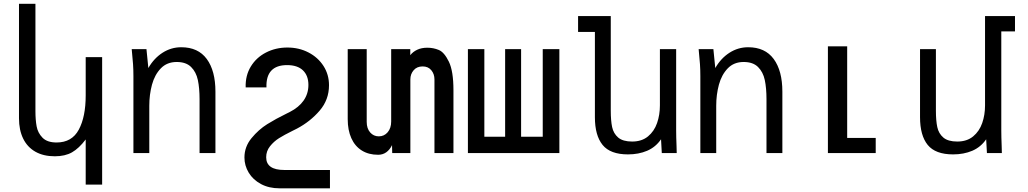

<svg xmlns="http://www.w3.org/2000/svg" viewBox="-20 -810 5440 1016"><path d="M270 17Q210 17 167.2 -7.2Q124.5 -31.5 102.5 -76.8Q80.5 -122 80.5 -184V-790H167.5V-222Q167.5 -176 173.8 -141.5Q180 -107 204.8 -81.5Q229.5 -56 279.5 -56Q360.5 -56 397 -124Q433.5 -192 433.5 -305V-507.5H520.5V167H433.5V-72Q398 -25 361.2 -4Q324.5 17 270 17Z M677 -550H755L765 -450Q794.5 -501.5 840 -530.8Q885.5 -560 939 -560Q1028.5 -560 1074.2 -497.8Q1120 -435.5 1120 -325V0H1036V-285Q1036 -344 1027 -386.5Q1018 -429 991.2 -455.5Q964.5 -482 915 -482Q863.5 -482 831 -448.2Q798.5 -414.5 784.2 -361.8Q770 -309 770 -250V0H686V-407Q686 -441.5 684 -470.5Q682 -499.5 677 -550Z M1273.5 23.5Q1273.5 -33.5 1311 -79Q1348.5 -124.5 1394.2 -153Q1440 -181.5 1495.5 -208.5L1513.5 -217.5Q1561.5 -242 1586.8 -278.2Q1612 -314.5 1612 -360.5Q1612 -410 1583 -437.8Q1554 -465.5 1499 -465.5Q1443 -465.5 1415.5 -436Q1388 -406.5 1390 -347.5H1280Q1278 -410 1307.2 -458Q1336.5 -506 1387.8 -532.2Q1439 -558.5 1500.5 -558.5Q1562 -558.5 1612.2 -532.5Q1662.5 -506.5 1691.8 -461Q1721 -415.5 1721 -359Q1721 -282 1671.2 -224.2Q1621.5 -166.5 1551.5 -129.5L1526.5 -117Q1484 -96 1456.5 -78.8Q1429 -61.5 1408.8 -36Q1388.5 -10.5 1388.5 22Q1388.5 89.5 1484.5 89.5H1726V186.5H1459.5Q1403 186.5 1360.8 163.8Q1318.5 141 1296 103.5Q1273.5 66 1273.5 23.5Z M1820 -179.5V-550H1920.5V-165Q1920.5 -130 1938.8 -109.2Q1957 -88.5 1984.5 -88.5Q2013 -88.5 2031.5 -110.2Q2050 -132 2050 -167V-550H2151V-518Q2165 -536 2187.8 -546.8Q2210.5 -557.5 2241.5 -557.5Q2273.5 -557.5 2302.2 -545.5Q2331 -533.5 2355.2 -483.8Q2379.5 -434 2379.5 -332.5V0H2279V-390Q2279 -418 2262.5 -438.2Q2246 -458.5 2216.5 -458.5Q2186 -458.5 2168.8 -438.2Q2151.5 -418 2151.5 -390V0H2055.5L2054.5 -42Q2042.5 -17.5 2024 -4.2Q2005.5 9 1981 9Q1930.5 9 1894.2 -13.8Q1858 -36.5 1839 -79Q1820 -121.5 1820 -179.5Z M2940 0H2456V-550H2543V-86.5H2653V-550H2737.5V-86.5H2852V-550H2940Z M3128 -190V-641H3039V-725H3212V-224Q3212 -171.5 3219.2 -137.5Q3226.5 -103.5 3251.2 -82.2Q3276 -61 3325 -61Q3376 -61 3409 -88.2Q3442 -115.5 3457 -158.8Q3472 -202 3472 -252V-550H3558V-119Q3558 -86 3560 -38Q3560 -27 3561 0H3482L3478 -73Q3449.5 -31.5 3404.5 -12.2Q3359.5 7 3303 7Q3209.5 7 3168.8 -43Q3128 -93 3128 -190Z M3677 -550H3755L3765 -450Q3794.5 -501.5 3840 -530.8Q3885.5 -560 3939 -560Q4028.5 -560 4074.2 -497.8Q4120 -435.5 4120 -325V0H4036V-285Q4036 -344 4027 -386.5Q4018 -429 3991.2 -455.5Q3964.5 -482 3915 -482Q3863.5 -482 3831 -448.2Q3798.5 -414.5 3784.2 -361.8Q3770 -309 3770 -250V0H3686V-407Q3686 -441.5 3684 -470.5Q3682 -499.5 3677 -550Z M4361 -565H4463V-80H4614V0H4361Z M4848.5 -190V-550H4932.5V-224Q4932.5 -171.5 4939.8 -137.5Q4947 -103.5 4971.8 -82.2Q4996.5 -61 5045.5 -61Q5096.5 -61 5129.5 -88.2Q5162.5 -115.5 5177.5 -158.8Q5192.5 -202 5192.5 -252V-725H5351V-644H5278.5V-119Q5278.5 -86 5280.5 -38Q5280.5 -27 5281.5 0H5202.5L5198.5 -73Q5170 -31.5 5125 -12.2Q5080 7 5023.5 7Q4930 7 4889.2 -43Q4848.5 -93 4848.5 -190Z"/></svg>

Font: JuliaMono
Style: Regular
Weight: 400
Monospace: yes
Designer: cormullion
Foundry: corm
Version: Version 0.055; ttfautohint (v1.8.4)